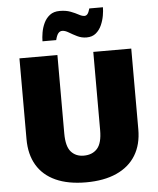

<svg xmlns="http://www.w3.org/2000/svg" viewBox="-62 -1008 881 1070"><g transform="rotate(-5 378.5 -473.0)"><path d="M376 9.8Q275.9 9.8 206.5 -21.7Q137.2 -53.2 101.6 -113.3Q65.9 -173.3 65.9 -258.8V-710.9H278.3V-272.5Q278.3 -199.7 304.9 -169.7Q331.5 -139.6 376 -139.6Q424.3 -139.6 451.7 -170.2Q479 -200.7 479 -273.4V-710.9H691.4V-259.3Q691.4 -173.8 654.5 -113.8Q617.7 -53.7 547.1 -22Q476.6 9.8 376 9.8ZM202.1 -794.4Q202.1 -815.9 206.8 -843.3Q211.4 -870.6 223.4 -896Q235.4 -921.4 256.8 -938Q278.3 -954.6 312 -954.6Q347.2 -954.6 372.8 -944.8Q398.4 -935.1 416.5 -925Q434.6 -915 447.8 -915Q457.5 -915 464.6 -923.3Q471.7 -931.6 478 -954.1H554.2Q554.2 -934.6 549.6 -907.5Q544.9 -880.4 533.4 -854.5Q522 -828.6 501.5 -811.5Q481 -794.4 449.2 -794.4Q421.4 -794.4 397 -806.4Q372.6 -818.4 352.5 -830.6Q332.5 -842.8 316.4 -842.8Q303.7 -842.8 294.7 -832.3Q285.6 -821.8 278.8 -794.4Z"/></g></svg>

Font: Comme Black
Style: Regular
Weight: 900
Version: Version 1.000;gftools[0.9.27]